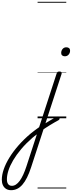

<svg xmlns="http://www.w3.org/2000/svg" viewBox="-414 -1303 792 2115"><path d="M46 82Q66 68 88.5 54Q111 40 133.5 26.5Q156 13 176.5 1.5Q197 -10 213 -18Q224 -23 231.5 -19.5Q239 -16 241.5 -7.5Q244 1 241 9.5Q238 18 229 22Q210 32 186.5 45.5Q163 59 137 75Q111 91 85 108Q59 125 37 141ZM-292 792Q-324 792 -347 777.5Q-370 763 -382 737Q-394 711 -394 677Q-394 624 -373 562.5Q-352 501 -311 434Q-270 367 -211 299.5Q-152 232 -76 168Q-54 150 -30.5 132.5Q-7 115 17 98L210 -494Q214 -506 220.5 -510.5Q227 -515 240 -515Q258 -515 263 -508Q268 -501 264 -488L-71 539Q-92 604 -116 652Q-140 700 -167 731Q-194 762 -225 777Q-256 792 -292 792ZM-283 744Q-260 744 -238.5 730Q-217 716 -197 689Q-177 662 -158.5 622Q-140 582 -123 530L-8 177Q-21 186 -33 195.5Q-45 205 -57 215Q-128 277 -181 340Q-234 403 -269 462.5Q-304 522 -321 575Q-338 628 -338 672Q-338 695 -332 711Q-326 727 -313.5 735.5Q-301 744 -283 744ZM300 -683Q282 -683 271 -692.5Q260 -702 260 -719Q260 -745 275.5 -763.5Q291 -782 317 -782Q336 -782 347 -772.5Q358 -763 358 -745Q358 -720 342 -701.5Q326 -683 300 -683ZM0 763H316V773H0ZM0 -20H316V0H0ZM0 -505H316V-500H0ZM0 -1283H316V-1273H0Z"/></svg>

Font: Playwrite NL Guides
Style: Regular
Weight: 400
Designer: Veronika Burian, José Scaglione
Foundry: TypeTogether
Version: Version 1.003